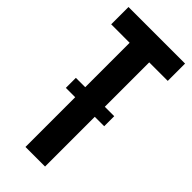

<svg xmlns="http://www.w3.org/2000/svg" viewBox="-255 -847 894 894"><g transform="rotate(45 192.0 -400.0)"><path d="M127.5 0V-686H6V-800H378.5V-686H256.5V0ZM66 -393.5H318.5V-327.5H66Z"/></g></svg>

Font: Big Shoulders Display Thin ExtraBold
Style: Regular
Weight: 800
Version: Version 2.002